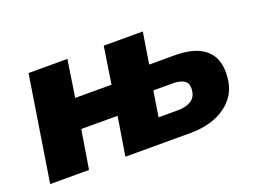

<svg xmlns="http://www.w3.org/2000/svg" viewBox="-81 -680 1151 859"><g transform="rotate(-20 494.0 -250.0)"><path d="M30 0 109 -500H294L267 -324H440L467 -500H653L629 -351H750Q851 -351 898.5 -307.5Q946 -264 939 -182Q935 -122 902 -81.5Q869 -41 816.5 -20.5Q764 0 698 0H388L418 -184H245L215 0ZM588 -115H681Q720 -115 744 -131Q768 -147 770 -180Q773 -210 754 -223Q735 -236 699 -236H607Z"/></g></svg>

Font: Nunito Sans 9pt Black
Style: Italic
Weight: 900
Italic angle: -9°
Version: Version 3.101;gftools[0.9.27]